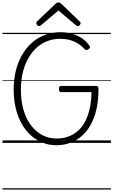

<svg xmlns="http://www.w3.org/2000/svg" viewBox="-20 -1149 912 1544"><path d="M435 19Q358 19 295 -14Q232 -47 186 -106Q140 -165 115 -247Q90 -329 90 -427Q90 -495 102 -556Q114 -617 137.5 -668Q161 -719 194 -760.5Q227 -802 269 -830.5Q311 -859 360.5 -874.5Q410 -890 465 -890Q511 -890 552.5 -879.5Q594 -869 631 -846.5Q668 -824 697 -785Q705 -775 703.5 -768.5Q702 -762 693 -754Q683 -747 675 -746.5Q667 -746 659 -755Q634 -783 603.5 -801Q573 -819 538.5 -828Q504 -837 464 -837Q418 -837 377 -824Q336 -811 300.5 -786Q265 -761 237 -725Q209 -689 189 -643.5Q169 -598 158.5 -543.5Q148 -489 148 -427Q148 -338 169 -265.5Q190 -193 229 -141.5Q268 -90 320.5 -62.5Q373 -35 435 -35Q480 -35 521 -48Q562 -61 597 -88.5Q632 -116 658 -160Q684 -204 699 -265.5Q714 -327 716 -408H472Q462 -408 458 -414Q454 -420 454 -433Q454 -447 458 -452.5Q462 -458 472 -458H750Q762 -458 767 -453Q772 -448 772 -435Q772 -316 745 -230.5Q718 -145 671 -89.5Q624 -34 563 -7.5Q502 19 435 19ZM294 -939Q287 -939 279.5 -946.5Q272 -954 272 -962Q272 -965 272.5 -968.5Q273 -972 277 -976L425 -1117Q430 -1122 435.5 -1125.5Q441 -1129 450 -1129Q459 -1129 464 -1125.5Q469 -1122 475 -1117L623 -974Q627 -971 627.5 -968Q628 -965 628 -962Q628 -954 621 -946.5Q614 -939 606 -939Q601 -939 597.5 -941Q594 -943 589 -947L450 -1065L311 -947Q307 -943 303 -941Q299 -939 294 -939ZM0 365H872V375H0ZM0 -20H872V0H0ZM0 -505H872V-500H0ZM0 -885H872V-875H0Z"/></svg>

Font: Playwrite GB S Guides
Style: Regular
Weight: 400
Designer: Veronika Burian, José Scaglione
Foundry: TypeTogether
Version: Version 1.003